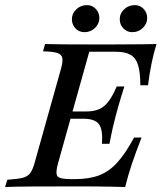

<svg xmlns="http://www.w3.org/2000/svg" viewBox="-34 -747 645 767"><path d="M-13.7 0 -4.8 -29Q35.5 -31.5 56.5 -36.7Q77.4 -41.9 87.5 -56.5Q97.6 -71 104.8 -98.4L209.7 -472.6Q217.7 -501.6 214.9 -515.7Q212.1 -529.8 194.4 -535.5Q176.6 -541.1 137.9 -541.9L146 -571Q176.6 -570.2 225.4 -569.8Q274.2 -569.4 341.9 -569.4Q378.2 -569.4 410.9 -569.4Q443.5 -569.4 474.2 -569.8Q504.8 -570.2 533.9 -570.2Q562.9 -570.2 591.1 -571Q579 -531.5 571 -491.5Q562.9 -451.6 557.3 -406.5H526.6Q526.6 -457.3 517.7 -486.3Q508.9 -515.3 487.9 -527.8Q466.9 -540.3 429 -540.3H322.6L198.4 -96.8Q186.3 -54.8 195.6 -43.1Q204.8 -31.5 247.6 -31.5H266.1Q322.6 -31.5 362.5 -46.8Q402.4 -62.1 435.1 -98.4Q467.7 -134.7 501.6 -197.6H531.5Q508.1 -137.9 492.3 -90.7Q476.6 -43.5 466.1 0Q437.1 -0.8 410.5 -1.2Q383.9 -1.6 358.5 -2Q333.1 -2.4 306.9 -2.4Q280.6 -2.4 252.4 -2.4Q163.7 -2.4 97.2 -2Q30.6 -1.6 -13.7 0ZM221 -272.6 229.8 -301.6H392.7L384.7 -272.6ZM373.4 -172.6Q377.4 -229 361.3 -250.8Q345.2 -272.6 300 -272.6L308.1 -301.6Q339.5 -301.6 360.9 -310.5Q382.3 -319.4 399.2 -341.5Q416.1 -363.7 432.3 -401.6H462.9Q458.9 -389.5 453.2 -371Q447.6 -352.4 441.1 -330.6Q434.7 -308.9 429 -287.1Q425.8 -274.2 422.6 -261.3Q419.4 -248.4 416.1 -235.1Q412.9 -221.8 410.1 -206.5Q407.3 -191.1 403.2 -172.6ZM303.2 -618.5Q282.3 -618.5 267.7 -633.5Q253.2 -648.4 253.2 -670.2Q253.2 -693.5 271 -710.1Q288.7 -726.6 313.7 -726.6Q333.9 -726.6 348.4 -711.7Q362.9 -696.8 362.9 -675Q362.9 -652.4 345.6 -635.5Q328.2 -618.5 303.2 -618.5ZM494.4 -618.5Q473.4 -618.5 458.9 -633.5Q444.4 -648.4 444.4 -670.2Q444.4 -693.5 462.1 -710.1Q479.8 -726.6 504.8 -726.6Q525 -726.6 539.5 -711.7Q554 -696.8 554 -675Q554 -652.4 536.7 -635.5Q519.4 -618.5 494.4 -618.5Z"/></svg>

Font: Playfair 5pt SemiExpanded Light Medium
Style: Italic
Weight: 500
Italic angle: -15.6°
Version: Version 2.001;gftools[0.9.30]